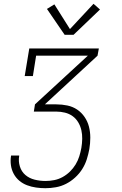

<svg xmlns="http://www.w3.org/2000/svg" viewBox="-20 -785 640 1010"><path d="M219 205Q194 205 169.5 201.5Q145 198 122.5 189.5Q100 181 82 166Q64 151 52.5 130Q41 109 37.5 84.5Q34 60 38 35Q38 34 38 33.5Q38 33 39 33H81Q81 33 81 33.5Q81 34 81 35Q76 63 84.5 90.5Q93 118 113.5 135.5Q134 153 162 160Q190 167 219 167Q242 167 265 162.5Q288 158 309 146.5Q330 135 347.5 118Q365 101 377.5 80.5Q390 60 397 37.5Q404 15 408 -7Q412 -31 412.5 -54.5Q413 -78 408 -100Q403 -122 391.5 -141.5Q380 -161 362 -174Q344 -187 321.5 -192.5Q299 -198 276 -198H158L164 -236L442 -492H170L153 -385H110L134 -530H500L493 -492L216 -236H276Q306 -236 334.5 -230Q363 -224 386 -208.5Q409 -193 425 -169.5Q441 -146 448 -118.5Q455 -91 455 -61Q455 -31 450 -1Q445 26 436.5 53Q428 80 412.5 104.5Q397 129 375 149Q353 169 327.5 182Q302 195 274 200Q246 205 219 205ZM320 -602 227 -738 266 -762 348 -632 472 -765 506 -735 367 -602Z"/></svg>

Font: Iosevka Slab XLtExObl
Style: Regular
Weight: 200
Width: 7
Italic angle: -9°
Monospace: yes
Designer: Belleve Invis
Foundry: Belleve Invis
Version: Version 11.1.1; ttfautohint (v1.8.3)